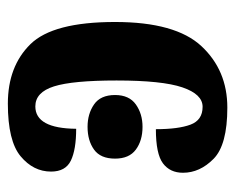

<svg xmlns="http://www.w3.org/2000/svg" viewBox="-75 -514 599 489"><g transform="rotate(-90 224.5 -269.5)"><path d="M195 10Q290 10 351.5 -56Q413 -122 413 -276Q413 -434 356.5 -491.5Q300 -549 205 -549Q110 -549 71 -516.5Q32 -484 32 -439Q32 -402 60 -388.5Q88 -375 141 -375Q142 -479 198 -479Q234 -479 249 -431.5Q264 -384 264 -272Q264 -156 246.5 -104.5Q229 -53 197 -53Q163 -53 151.5 -84Q140 -115 140 -172Q77 -172 53 -154Q29 -136 29 -103Q29 -60 64.5 -25Q100 10 195 10ZM146 -206Q179 -206 203 -223Q227 -240 227 -276Q227 -313 203 -329.5Q179 -346 146 -346Q111 -346 88 -329.5Q65 -313 65 -276Q65 -240 88 -223Q111 -206 146 -206Z"/></g></svg>

Font: Noto Serif ExtraCondensed Extra
Style: Regular
Weight: 800
Width: 3
Designer: Monotype Design Team
Foundry: Monotype Imaging Inc.
Version: Version 1.002